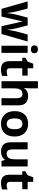

<svg xmlns="http://www.w3.org/2000/svg" viewBox="1576 -2376 810 4003"><g transform="rotate(90 1981.5 -375.0)"><path d="M526.9 0 484.9 -190.9Q481.4 -208 473.6 -241.5Q465.8 -274.9 456.8 -313.2Q447.8 -351.6 440.2 -384.3Q432.6 -417 429.2 -432.1H424.8Q421.4 -417 414.1 -384.3Q406.7 -351.6 397.7 -313Q388.7 -274.4 380.9 -240.5Q373 -206.5 369.1 -189L325.2 0H165L9.8 -545.9H158.2L221.2 -304.2Q227.5 -278.8 233.4 -243.9Q239.3 -209 243.9 -176.5Q248.5 -144 251 -125H254.9Q255.9 -139.2 259 -162.6Q262.2 -186 266.4 -211.2Q270.5 -236.3 274.2 -256.6Q277.8 -276.9 279.8 -284.2L347.2 -545.9H511.2L575.2 -284.2Q578.6 -270 584.2 -239.3Q589.8 -208.5 594.2 -176Q598.6 -143.6 599.1 -125H603Q605 -141.6 609.9 -174.3Q614.7 -207 621.3 -242.9Q627.9 -278.8 634.8 -304.2L700.2 -545.9H846.2L689 0Z M1083 -545.9V0H934.1V-545.9ZM1008.8 -759.8Q1042 -759.8 1065.9 -744.4Q1089.8 -729 1089.8 -687Q1089.8 -645.5 1065.9 -629.6Q1042 -613.8 1008.8 -613.8Q975.1 -613.8 951.4 -629.6Q927.7 -645.5 927.7 -687Q927.7 -729 951.4 -744.4Q975.1 -759.8 1008.8 -759.8Z M1469.2 -108.9Q1493.7 -108.9 1516.8 -113.8Q1540 -118.7 1563 -126V-15.1Q1539.1 -4.4 1503.7 2.7Q1468.3 9.8 1426.3 9.8Q1377.4 9.8 1338.6 -6.1Q1299.8 -22 1277.6 -61.3Q1255.4 -100.6 1255.4 -170.9V-434.1H1184.1V-497.1L1266.1 -546.9L1309.1 -662.1H1404.3V-545.9H1557.1V-434.1H1404.3V-170.9Q1404.3 -139.6 1422.1 -124.3Q1439.9 -108.9 1469.2 -108.9Z M1822.3 -759.8V-605Q1822.3 -564.5 1819.6 -527.8Q1816.9 -491.2 1815.4 -476.1H1823.2Q1840.8 -504.4 1865 -522Q1889.2 -539.6 1918.5 -547.9Q1947.8 -556.2 1981.4 -556.2Q2040.5 -556.2 2084.5 -535.4Q2128.4 -514.6 2152.8 -470.5Q2177.2 -426.3 2177.2 -356V0H2028.3V-318.8Q2028.3 -377.4 2006.8 -407.2Q1985.4 -437 1940.4 -437Q1895.5 -437 1869.6 -416.3Q1843.8 -395.5 1833 -355.2Q1822.3 -314.9 1822.3 -256.8V0H1673.3V-759.8Z M2826.7 -273.9Q2826.7 -205.6 2808.3 -152.8Q2790 -100.1 2755.1 -63.7Q2720.2 -27.3 2671.1 -8.8Q2622.1 9.8 2560.5 9.8Q2502.9 9.8 2454.8 -8.8Q2406.7 -27.3 2371.3 -63.7Q2335.9 -100.1 2316.7 -152.8Q2297.4 -205.6 2297.4 -273.9Q2297.4 -364.7 2329.6 -427.7Q2361.8 -490.7 2421.4 -523.4Q2481 -556.2 2563.5 -556.2Q2640.1 -556.2 2699.5 -523.4Q2758.8 -490.7 2792.7 -427.7Q2826.7 -364.7 2826.7 -273.9ZM2449.2 -273.9Q2449.2 -220.2 2460.9 -183.6Q2472.7 -147 2497.6 -128.4Q2522.5 -109.9 2562.5 -109.9Q2602.1 -109.9 2626.7 -128.4Q2651.4 -147 2662.8 -183.6Q2674.3 -220.2 2674.3 -273.9Q2674.3 -328.1 2662.8 -364Q2651.4 -399.9 2626.5 -418Q2601.6 -436 2561.5 -436Q2502.4 -436 2475.8 -395.5Q2449.2 -355 2449.2 -273.9Z M3450.7 -545.9V0H3336.4L3316.4 -69.8H3308.6Q3291 -42 3264.6 -24.4Q3238.3 -6.8 3206.5 1.5Q3174.8 9.8 3140.6 9.8Q3082 9.8 3038.6 -11Q2995.1 -31.7 2970.9 -75.7Q2946.8 -119.6 2946.8 -189.9V-545.9H3095.7V-227.1Q3095.7 -168.5 3116.7 -138.7Q3137.7 -108.9 3183.6 -108.9Q3229 -108.9 3254.9 -129.6Q3280.8 -150.4 3291.3 -190.7Q3301.8 -231 3301.8 -289.1V-545.9Z M3836.9 -108.9Q3861.3 -108.9 3884.5 -113.8Q3907.7 -118.7 3930.7 -126V-15.1Q3906.7 -4.4 3871.3 2.7Q3835.9 9.8 3793.9 9.8Q3745.1 9.8 3706.3 -6.1Q3667.5 -22 3645.3 -61.3Q3623 -100.6 3623 -170.9V-434.1H3551.8V-497.1L3633.8 -546.9L3676.8 -662.1H3772V-545.9H3924.8V-434.1H3772V-170.9Q3772 -139.6 3789.8 -124.3Q3807.6 -108.9 3836.9 -108.9Z"/></g></svg>

Font: Wonky
Style: Regular
Weight: 400
Designer: Monotype Design Team
Foundry: Monotype Imaging Inc.
Version: Version 3.000